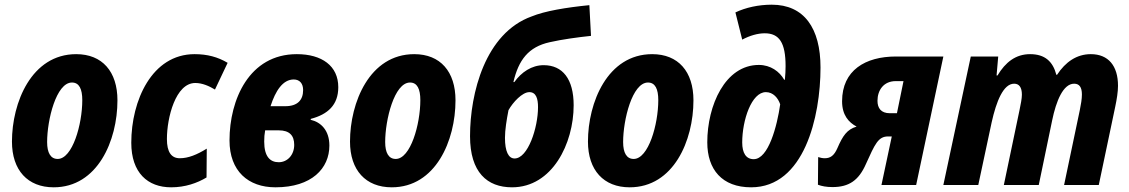

<svg xmlns="http://www.w3.org/2000/svg" viewBox="-20 -789 4817 819"><path d="M209 10C396 10 481 -189 481 -361C481 -484 416 -558 305 -558C114 -558 31 -351 31 -185C31 -63 98 10 209 10ZM226 -111C196 -111 181 -137 181 -183C181 -278 220 -437 287 -437C318 -437 331 -409 331 -362C331 -258 289 -111 226 -111Z M710 10C770 10 821 -8 861 -32L862 -155C820 -129 783 -114 747 -114C711 -114 692 -140 692 -196C692 -287 729 -435 813 -435C843 -435 872 -422 897 -407L951 -521C909 -546 864 -558 810 -558C628 -558 540 -360 540 -180C540 -52 610 10 710 10Z M1155 10C1310 10 1385 -71 1385 -168C1385 -233 1349 -268 1305 -278L1306 -282C1378 -301 1423 -341 1423 -417C1423 -508 1353 -558 1246 -558C1043 -558 959 -364 959 -190C959 -59 1039 10 1155 10ZM1134 -336C1155 -401 1186 -450 1233 -450C1258 -450 1273 -433 1273 -405C1273 -362 1249 -336 1197 -336ZM1169 -97C1133 -97 1107 -120 1107 -185C1107 -204 1108 -215 1111 -233H1169C1215 -233 1235 -211 1235 -171C1235 -128 1206 -97 1169 -97Z M1651 10C1838 10 1923 -189 1923 -361C1923 -484 1858 -558 1747 -558C1556 -558 1473 -351 1473 -185C1473 -63 1540 10 1651 10ZM1668 -111C1638 -111 1623 -137 1623 -183C1623 -278 1662 -437 1729 -437C1760 -437 1773 -409 1773 -362C1773 -258 1731 -111 1668 -111Z M2164 10C2336 10 2427 -177 2427 -340C2427 -452 2380 -511 2299 -511C2248 -511 2204 -481 2174 -439H2170C2192 -533 2234 -589 2325 -609C2378 -621 2444 -630 2501 -636L2494 -767C2394 -757 2304 -742 2248 -719C2050 -648 1985 -392 1985 -208C1985 -54 2058 10 2164 10ZM2175 -113C2149 -113 2134 -143 2134 -201C2134 -235 2141 -278 2149 -319C2168 -353 2208 -396 2238 -396C2267 -396 2275 -368 2275 -332C2275 -244 2232 -113 2175 -113Z M2666 10C2853 10 2938 -189 2938 -361C2938 -484 2873 -558 2762 -558C2571 -558 2488 -351 2488 -185C2488 -63 2555 10 2666 10ZM2683 -111C2653 -111 2638 -137 2638 -183C2638 -278 2677 -437 2744 -437C2775 -437 2788 -409 2788 -362C2788 -258 2746 -111 2683 -111Z M3184 10C3410 10 3480 -290 3480 -501C3480 -669 3410 -769 3272 -769C3216 -769 3161 -757 3117 -736L3146 -620C3178 -637 3212 -647 3242 -647C3304 -647 3331 -607 3331 -507C3331 -489 3330 -469 3328 -449H3325C3305 -484 3267 -512 3217 -512C3073 -512 2997 -339 2997 -182C2997 -66 3060 10 3184 10ZM3195 -110C3162 -110 3146 -137 3146 -181C3146 -277 3186 -396 3247 -396C3278 -396 3299 -371 3308 -344C3295 -252 3258 -110 3195 -110Z M3776 -306C3738 -306 3723 -328 3723 -359C3723 -404 3749 -443 3801 -443H3834L3806 -306ZM3531 9C3601 9 3643 -19 3674 -90C3712 -174 3726 -207 3768 -207H3784L3740 0H3888L4004 -548H3802C3671 -548 3572 -489 3572 -357C3572 -298 3600 -267 3634 -249C3593 -237 3575 -210 3552 -157C3538 -125 3522 -114 3498 -114C3489 -114 3479 -116 3470 -119L3469 -1C3485 5 3505 9 3531 9Z M4004 0H4153L4210 -267C4230 -357 4260 -432 4306 -432C4327 -432 4339 -417 4339 -385C4339 -369 4334 -344 4329 -320L4262 0H4411L4468 -275C4485 -358 4515 -432 4562 -432C4584 -432 4595 -417 4595 -386C4595 -367 4591 -343 4586 -319L4519 0H4667L4737 -333C4744 -366 4749 -398 4749 -423C4749 -508 4708 -558 4633 -558C4573 -558 4525 -525 4489 -470H4486C4471 -527 4437 -558 4374 -558C4313 -558 4269 -524 4235 -467H4231L4238 -548H4121Z"/></svg>

Font: Noto Sans Display SemiCondensed Extra
Style: Italic
Weight: 800
Width: 4
Italic angle: -12°
Designer: Monotype Design Team
Foundry: Monotype Imaging Inc.
Version: Version 1.900